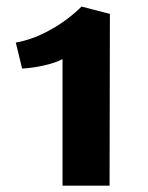

<svg xmlns="http://www.w3.org/2000/svg" viewBox="-20 -988 468 608"><path d="M178 -400V-801Q161.5 -792 138 -785.5Q114.5 -779 90.8 -775.2Q67 -771.5 50 -771L30 -853Q77 -862 117.5 -882Q158 -902 189 -925.2Q220 -948.5 239 -968V-967L328 -944L327 -400Z"/></svg>

Font: Merriweather Sans Black
Style: Regular
Weight: 900
Designer: Eben Sorkin
Foundry: Eben Sorkin
Version: Version 1.008; ttfautohint (v1.7.19-72a1) -l 8 -r 50 -G 200 